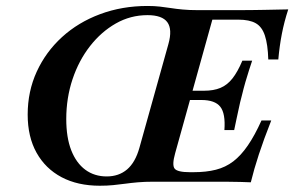

<svg xmlns="http://www.w3.org/2000/svg" viewBox="-20 -602 972 634"><path d="M309.5 11.3Q236.6 11.3 183.3 -16.9Q130 -45.2 100.7 -97.7Q71.4 -150.2 71.4 -223.6Q71.4 -300.2 101.3 -365.4Q131.2 -430.6 184.7 -479.5Q238.3 -528.4 310.6 -555.3Q382.9 -582.3 467.2 -582.3Q489.8 -582.3 508 -580.2Q526.3 -578.2 543.9 -575.4Q561.4 -572.6 582.9 -570.6Q604.4 -568.5 633.4 -568.5H758.8Q809.6 -568.5 852.4 -569.4Q895.2 -570.2 931.8 -571Q918.4 -529.9 910.7 -490.1Q903 -450.4 899 -405.6H865.9Q864.4 -455.3 854.7 -484.5Q845.1 -513.8 824.3 -525.4Q803.5 -537.1 766.8 -537.1H681.2L558.5 -96.5Q547.3 -56.8 556.7 -45.1Q566.1 -33.4 607.3 -33.4H618.5Q661.2 -33.4 693 -41.6Q724.9 -49.7 750.3 -69.1Q775.7 -88.6 798.2 -121.4Q820.8 -154.1 843.5 -204.3H875.7Q850.6 -140.6 834.7 -91.9Q818.7 -43.1 808.2 0Q791.9 -0.8 774.1 -1.2Q756.3 -1.6 735.5 -1.8Q714.6 -2 688.3 -2Q662 -2 628.2 -2H487.9Q457.7 -2 435.1 0Q412.4 2 392.9 4.7Q373.4 7.3 353.6 9.3Q333.7 11.3 309.5 11.3ZM332.3 -19.4Q372.4 -19.4 399.6 -42.5Q426.8 -65.7 440.3 -113.8L536.1 -456.6Q549.7 -505.1 532.6 -528.6Q515.5 -552 467 -552Q410.8 -552 362.5 -524.5Q314.2 -497.1 277.1 -449.5Q240 -401.9 219.4 -340.1Q198.8 -278.2 198.8 -209Q198.8 -148 215.2 -105.9Q231.7 -63.7 261.7 -41.5Q291.7 -19.4 332.3 -19.4ZM567.4 -271.8 576.7 -302.4H715L706.1 -271.8ZM721 -172.6Q725 -227.3 707.4 -249.5Q689.9 -271.8 645 -271.8L653.8 -302.4Q685.4 -302.4 707.7 -311.7Q730.1 -321 747.3 -342.6Q764.5 -364.2 780.3 -401.6H812.6Q808.6 -389.3 802.5 -370.8Q796.5 -352.2 790.4 -331.2Q784.3 -310.1 778.7 -286.7Q775.8 -276.1 773 -264.4Q770.2 -252.6 767.5 -239.3Q764.7 -225.9 761 -209.3Q757.4 -192.8 753.3 -172.6Z"/></svg>

Font: Playfair 5pt SemiExpanded Light 12pt
Style: Italic
Weight: 300
Italic angle: -15.6°
Version: Version 2.000;gftools[0.9.28]